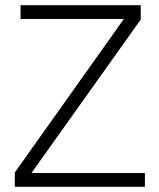

<svg xmlns="http://www.w3.org/2000/svg" viewBox="-20 -718 610 738"><path d="M537 0H37V-55L456 -645H59V-698H521V-643L101 -53H537Z"/></svg>

Font: IBM Plex Thai Light
Style: Regular
Weight: 300
Designer: Mike Abbink, Paul van der Laan, Pieter van Rosmalen, Ben Mitchell, Mark Frömberg
Foundry: Bold Monday
Version: Version 1.0